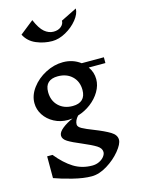

<svg xmlns="http://www.w3.org/2000/svg" viewBox="-161 -961 961 1313"><g transform="rotate(-15 320.0 -304.5)"><path d="M492 -460Q521 -420 521 -370Q521 -326 496 -283.5Q471 -241 429 -209Q387 -177 337 -162Q311 -134 311 -105Q311 -88 337.5 -73.5Q364 -59 416 -39Q487 -11 525.5 12.5Q564 36 564 70Q564 100 525.5 147Q487 194 430 229Q373 264 320 264Q263 264 187 245Q111 226 60 207V53H98Q154 122 212 158Q270 194 343 194Q370 194 392.5 183Q415 172 427.5 155.5Q440 139 440 124Q440 97 409 77.5Q378 58 312 30Q249 4 218.5 -15Q188 -34 188 -59Q188 -83 220 -108.5Q252 -134 295 -152Q273 -150 262 -150Q209 -150 165 -173.5Q121 -197 95.5 -236Q70 -275 70 -321Q70 -376 108 -427Q146 -478 206.5 -509.5Q267 -541 330 -541Q400 -541 453 -501H610V-460ZM411 -323Q411 -383 372.5 -420Q334 -457 271 -457Q227 -457 203.5 -435.5Q180 -414 180 -370Q180 -309 218.5 -271.5Q257 -234 319 -234Q364 -234 387.5 -256.5Q411 -279 411 -323ZM299 -699Q241 -699 186.5 -722Q132 -745 106 -796L203 -873Q230 -809 260 -784Q290 -759 324 -759Q357 -759 377.5 -776Q398 -793 398 -817L511 -873Q511 -836 478 -795Q445 -754 395.5 -726.5Q346 -699 299 -699Z"/></g></svg>

Font: Inknut
Style: Antiqua
Weight: 400
Designer: Claus Eggers Srensen
Foundry: Claus Eggers Srensen
Version: Version 1.000; ttfautohint (v1.2) -l 7 -r 28 -G 50 -x 13 -D 